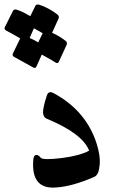

<svg xmlns="http://www.w3.org/2000/svg" viewBox="-79 -814 549 855"><path d="M130 -285Q108 -294 114 -329Q117 -346 121 -360.5Q125 -375 129 -387Q136 -411 158 -400Q294 -328 345 -193Q358 -157 363 -125.5Q368 -94 363 -67Q359 -34 340 -26Q241 17 169 21Q60 29 69 -99Q70 -124 83 -124Q93 -124 102 -112Q112 -100 194 -110Q275 -120 318 -143Q289 -219 130 -285ZM79 -789Q83 -796 96 -793Q117 -786 137.5 -775Q158 -764 176 -750Q186 -742 182 -732L153 -668Q183 -655 212 -633Q222 -625 218 -615L183 -539Q178 -528 166 -537Q160 -541 145.5 -549.5Q131 -558 107 -571L83 -517Q78 -507 66 -515Q60 -519 39.5 -530Q19 -541 -15 -560Q-27 -566 -21 -577L11 -643Q1 -649 -14 -657.5Q-29 -666 -50 -677Q-63 -684 -57 -694L-21 -766Q-17 -774 -5 -771Q11 -766 26 -758.5Q41 -751 56 -742ZM53 -645Q62 -641 72 -636Q82 -631 91 -625L111 -666Q103 -671 93.5 -676Q84 -681 72 -688Z"/></svg>

Font: Amiri
Style: Bold Italic
Weight: 700
Italic angle: 10°
Designer: Khaled Hosny
Version: Version 0.113